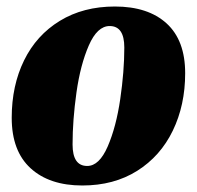

<svg xmlns="http://www.w3.org/2000/svg" viewBox="-20 -550 605 590"><path d="M549 -325Q549 -227 511 -148.5Q473 -70 401.5 -25Q330 20 233 20Q132 20 74 -33Q16 -86 16 -188Q16 -287 54 -364.5Q92 -442 164 -486Q236 -530 333 -530Q435 -530 492 -478Q549 -426 549 -325ZM203 -106Q203 -40 248 -40Q285 -40 311 -100Q337 -160 349.5 -245.5Q362 -331 362 -404Q362 -470 317 -470Q279 -470 253 -410.5Q227 -351 215 -266Q203 -181 203 -106Z"/></svg>

Font: Sansita ExtraBold Italic
Style: Regular
Weight: 800
Italic angle: -11°
Designer: Pablo Cosgaya
Foundry: Omnibus-Type
Version: Version 1.006